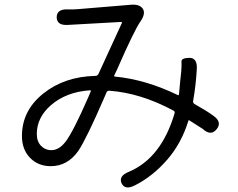

<svg xmlns="http://www.w3.org/2000/svg" viewBox="-20 -768 1040 840"><path d="M570 43Q527 65 512 34Q498 2 543 -16Q686 -76 744 -273Q746 -280 739 -284Q596 -361 459 -371Q450 -372 446 -364L438 -345Q357 -158 322 -107Q275 -41 202 -41Q147 -41 111.5 -77.5Q76 -114 76 -173Q76 -284 169 -358.5Q262 -433 397 -436Q407 -436 411 -445L513 -667Q515 -672 510 -672L277 -659Q229 -656 228 -692Q228 -729 277 -727Q299 -726 321 -728L550 -747Q589 -751 604 -731Q619 -710 595 -675Q567 -635 494 -468Q484 -446 480 -438Q478 -433 483 -433Q618 -420 758 -352Q762 -350 763 -355L768 -409Q771 -432 773 -456Q775 -484 774 -499Q773 -514 808 -515Q844 -515 841 -466Q837 -394 825 -327Q823 -318 831 -313Q886 -282 913 -262Q953 -234 928 -203Q903 -171 867 -204Q864 -206 809 -241Q805 -244 804 -239Q774 -142 713 -71Q648 4 570 43ZM204 -111Q238 -111 266 -147Q299 -189 366 -342L377 -368Q379 -373 374 -373Q270 -366 203 -308Q141 -254 141 -182Q141 -149 159.5 -130Q178 -111 204 -111Z"/></svg>

Font: Resource Han Rounded JP Normal
Style: Regular
Weight: 350
Designer: Cyano Hao (round all glyphs); Ryoko NISHIZUKA 西塚涼子 (kana, bopomofo & ideographs); Paul D. Hunt (Latin, Greek & Cyrillic)
Foundry: Cyano Hao
Version: 0.990